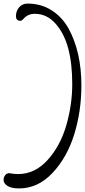

<svg xmlns="http://www.w3.org/2000/svg" viewBox="-89 -880 474 1071"><path d="M105 -803Q66 -803 41 -774Q33 -764 24 -764Q0 -764 0 -791Q0 -818 17.5 -839Q35 -860 65 -860Q140 -860 199 -822.5Q258 -785 294 -720Q365 -589 365 -403Q365 -261 325.5 -132Q286 -3 204.5 84Q123 171 18 171Q-27 171 -48 156.5Q-69 142 -69 125Q-69 108 -60 97Q-51 86 -38 86Q-10 91 11 91Q106 91 177 12Q248 -67 281 -181.5Q314 -296 314 -411Q314 -526 291.5 -610Q269 -694 220.5 -748.5Q172 -803 105 -803Z"/></svg>

Font: Dr Sugiyama
Style: Regular
Weight: 400
Designer: Alejandro Paul
Foundry: Alejandro Paul
Version: Version 1.000